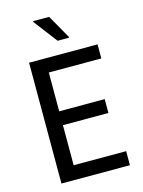

<svg xmlns="http://www.w3.org/2000/svg" viewBox="-133 -979 784 1056"><g transform="rotate(-15 259.5 -451.5)"><path d="M82 0V-688H472V-608H173V-387H432V-308H173V-80H472V0ZM265 -764 163 -898V-903H254L330 -769V-764Z"/></g></svg>

Font: Saira Semi Condensed
Style: Regular
Weight: 400
Width: 4
Designer: Hector Gatti with collaboration of the Omnibus-Type team
Foundry: Omnibus-Type
Version: Version 1.001; ttfautohint (v1.8)